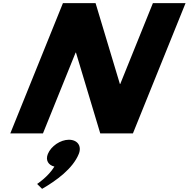

<svg xmlns="http://www.w3.org/2000/svg" viewBox="-20 -845 1195 1216"><path d="M458.9 -512H461.1L615 0H821.8L1155.1 -825H948.3L741.5 -313H739.3L585.3 -825H378.5L45.2 0H252ZM416.2 40C471.2 40 499.1 80 478.9 130C441.3 223 336.9 299 246.6 351L215.1 320C215.1 320 285 275 324.5 210C286.3 201 266.9 170 283.1 130C303.3 80 363.4 40 416.2 40Z"/></svg>

Font: Hussar
Style: BdWideOblFour
Weight: 700
Foundry: Cannot Into Space Fonts
Version: Version 2.00